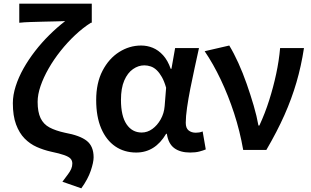

<svg xmlns="http://www.w3.org/2000/svg" viewBox="-20 -817 1696 1046"><path d="M423 209 320 173Q338 149 350 133Q362 117 368 103Q374 89 374 74Q374 58 364.5 47.5Q355 37 330 28Q305 19 257 9Q217 0 180 -16.5Q143 -33 114 -62.5Q85 -92 67.5 -139Q50 -186 50 -255Q50 -299 65.5 -347.5Q81 -396 108 -444Q135 -492 171 -538.5Q207 -585 249 -626.5Q291 -668 335 -702Q315 -701 283.5 -700.5Q252 -700 216 -699Q180 -698 146 -697Q112 -696 85 -693V-797H480V-693H475Q431 -665 389 -625.5Q347 -586 310 -539.5Q273 -493 245 -444Q217 -395 201 -348.5Q185 -302 185 -262Q185 -207 201 -173.5Q217 -140 250 -122.5Q283 -105 333 -94Q416 -79 453 -49.5Q490 -20 490 40Q490 67 474.5 113Q459 159 423 209Z M722 14Q657 14 608 -19.5Q559 -53 531.5 -117Q504 -181 504 -272Q504 -365 538.5 -431.5Q573 -498 629 -533.5Q685 -569 749 -569Q782 -569 812.5 -556.5Q843 -544 868.5 -516Q894 -488 910 -442H914L934 -555H1064Q1053 -504 1040.5 -447.5Q1028 -391 1017 -335Q1006 -279 999 -230.5Q992 -182 992 -148Q992 -119 1007.5 -106.5Q1023 -94 1047 -94Q1055 -94 1065 -95.5Q1075 -97 1084 -101L1101 -3Q1087 3 1066 8.5Q1045 14 1016 14Q962 14 929.5 -10Q897 -34 889 -88H885Q825 14 722 14ZM752 -95Q783 -95 810 -114.5Q837 -134 855.5 -167Q874 -200 877 -239L885 -339Q875 -374 862 -397Q849 -420 834 -434.5Q819 -449 801.5 -455Q784 -461 766 -461Q734 -461 704.5 -440.5Q675 -420 657 -378.5Q639 -337 639 -273Q639 -185 669.5 -140Q700 -95 752 -95Z M1305 0Q1287 -103 1255.5 -199.5Q1224 -296 1183 -382.5Q1142 -469 1095 -538L1229 -569Q1254 -528 1278.5 -474Q1303 -420 1324 -360Q1345 -300 1362 -242Q1379 -184 1388 -133H1393Q1424 -200 1446.5 -271Q1469 -342 1484.5 -414Q1500 -486 1506 -555H1636Q1621 -457 1595 -368Q1569 -279 1529.5 -190Q1490 -101 1431 0Z"/></svg>

Font: Noto Sans JP SemiBold
Style: Regular
Weight: 600
Designer: Ryoko NISHIZUKA  (kana, bopomofo & ideographs); Paul D. Hunt (Latin, Greek & Cyrillic); Sandoll Communications , Soo-you
Foundry: Adobe
Version: Version 2.004-H2;hotconv 1.0.118;makeotfexe 2.5.65603